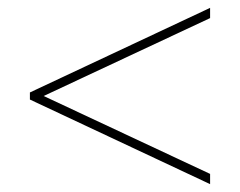

<svg xmlns="http://www.w3.org/2000/svg" viewBox="-20 -606 610 488"><path d="M514 -138V-164L91 -362L514 -560V-586L56 -371V-353Z"/></svg>

Font: Noto Sans Georgian Thin
Style: Regular
Weight: 100
Designer: Monotype Design Team, Akaki Razmadze
Foundry: Google LLC
Version: Version 2.005